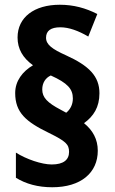

<svg xmlns="http://www.w3.org/2000/svg" viewBox="-20 -783 485 809"><path d="M44 -391C44 -309 89 -270 186 -223C257 -188 271 -175 271 -143C271 -110 248 -90 198 -90C156 -90 91 -112 47 -140V-34C89 -8 140 6 200 6C321 6 392 -55 392 -148C392 -196 371 -234 334 -264C374 -293 399 -331 399 -390C399 -462 355 -506 258 -550C200 -576 174 -595 174 -624C174 -653 194 -668 234 -668C271 -668 311 -653 352 -629L390 -724C341 -749 290 -763 232 -763C124 -763 54 -710 54 -625C54 -577 76 -539 119 -508C75 -482 44 -442 44 -391ZM158 -406C158 -434 172 -455 194 -465C265 -433 287 -408 287 -368C287 -341 275 -321 259 -308L235 -321C180 -350 158 -372 158 -406Z"/></svg>

Font: Noto Sans Bengali Condensed
Style: Bold
Weight: 700
Width: 3
Designer: Joana Ranito - Universal Thirst; Jelle Bosma - Monotype Design Team
Foundry: Universal Thirst ehf.
Version: Version 3.000